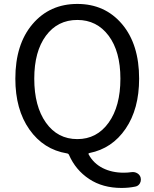

<svg xmlns="http://www.w3.org/2000/svg" viewBox="-20 -765 781 971"><path d="M153.3 -367.2Q153.3 -227.5 212.4 -144.5Q271.5 -61.5 371.1 -61.5Q469.7 -61.5 529.3 -144.5Q588.9 -227.5 588.9 -367.2Q588.9 -504.9 529.3 -584.5Q469.7 -664.1 371.1 -664.1Q271.5 -664.1 212.4 -584.5Q153.3 -504.9 153.3 -367.2ZM645.5 105.5Q661.1 103.5 674.3 111.3Q687.5 119.1 691.4 133.8Q692.4 138.7 692.4 143.6Q692.4 153.3 687.5 162.1Q679.7 175.8 664.1 178.7Q630.9 185.5 594.7 185.5Q499 185.5 430.7 140.1Q362.3 94.7 329.1 18.6Q326.2 11.7 318.4 10.7Q200.2 -8.8 128.9 -109.9Q57.6 -210.9 57.6 -367.2Q57.6 -541 144.5 -643.1Q231.4 -745.1 371.1 -745.1Q510.7 -745.1 597.2 -643.1Q683.6 -541 683.6 -367.2Q683.6 -213.9 615.2 -113.8Q546.9 -13.7 432.6 8.8Q424.8 10.7 428.7 16.6Q453.1 61.5 499.5 85Q545.9 108.4 605.5 108.4Q626 108.4 645.5 105.5Z"/></svg>

Font: Gen Jyuu Gothic Regular
Style: Regular
Weight: 400
Designer: [Source Han Sans]
Ryoko NISHIZUKA  (kana & ideographs); Paul D. Hunt (Latin, Greek & Cyrillic); Wenlong ZHANG  (bopomofo
Version: Version 1.002.20150607